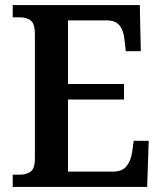

<svg xmlns="http://www.w3.org/2000/svg" viewBox="-20 -734 639 754"><path d="M30 0V-48H58Q82 -48 99.5 -59.5Q117 -71 117 -111V-600Q117 -642 100 -654Q83 -666 58 -666H30V-714H529L533 -533H474L469 -577Q466 -613 450 -633.5Q434 -654 398 -654H247V-404H467V-343H247V-60H423Q460 -60 477 -81.5Q494 -103 499 -137L505 -181H564L558 0Z"/></svg>

Font: Noto Serif SemiCondensed SemiBold
Style: Regular
Weight: 600
Width: 4
Designer: Monotype Design Team
Foundry: Monotype Imaging Inc.
Version: Version 2.013; ttfautohint (v1.8.4.7-5d5b)